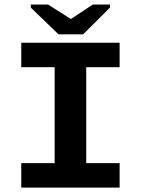

<svg xmlns="http://www.w3.org/2000/svg" viewBox="-20 -853 640 873"><path d="M76.7 -658.7H523.9V-547.4H372.1V-111.3H523.9V0H76.7V-111.3H228.5V-547.4H76.7ZM357.9 -696.8H246.1L120.1 -818.4V-832.5H198.2L301.3 -767.1H303.2L402.3 -832.5H480V-818.4Z"/></svg>

Font: Liberation Mono
Style: Bold
Weight: 700
Monospace: yes
Designer: Steve Matteson
Foundry: Ascender Corporation
Version: Version 2.1.5